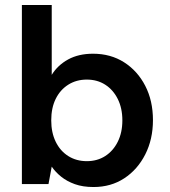

<svg xmlns="http://www.w3.org/2000/svg" viewBox="-20 -740 685 772"><path d="M356 12Q313 12 281 0.5Q249 -11 226 -29.5Q203 -48 188 -70L175 0H68V-720H188V-439Q212 -478 254 -501Q296 -524 354 -524Q425 -524 479 -489.5Q533 -455 564 -395Q595 -335 595 -257Q595 -180 564 -119Q533 -58 479.5 -23Q426 12 356 12ZM329 -92Q371 -92 403 -112.5Q435 -133 453.5 -170Q472 -207 472 -256Q472 -305 453.5 -342Q435 -379 403 -399.5Q371 -420 329 -420Q287 -420 254.5 -399.5Q222 -379 204 -342.5Q186 -306 186 -256Q186 -207 204 -170Q222 -133 254.5 -112.5Q287 -92 329 -92Z"/></svg>

Font: DM Sans 12pt SemiBold
Style: Regular
Weight: 600
Version: Version 4.004;gftools[0.9.30]